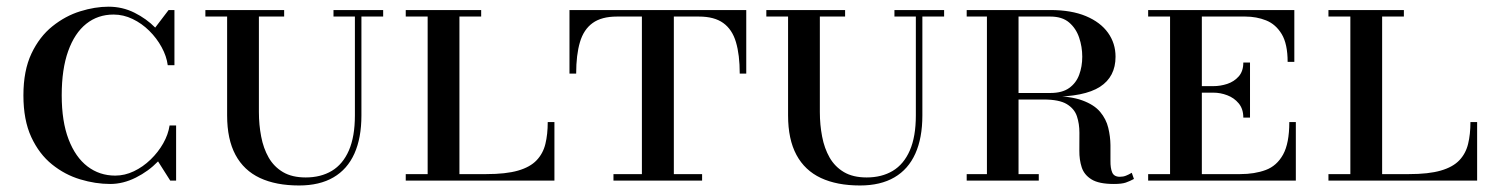

<svg xmlns="http://www.w3.org/2000/svg" viewBox="-20 -540 4446 574"><path d="M309.5 10Q265.5 10 219.8 -3.8Q174 -17.5 135.5 -48.5Q97 -79.5 73.5 -130.2Q50 -181 50 -255Q50 -329 74 -379.8Q98 -430.5 136.8 -461.5Q175.5 -492.5 219.8 -506.2Q264 -520 304.5 -520Q346 -520 382 -502Q418 -484 444 -457.5L484 -510H501.5V-345H481.5Q478 -372 463.2 -399Q448.5 -426 426.2 -448Q404 -470 376.5 -483.2Q349 -496.5 319.5 -496.5Q272.5 -496.5 237.8 -468.8Q203 -441 183.8 -387.2Q164.5 -333.5 164.5 -255Q164.5 -177 185 -123.5Q205.5 -70 241.5 -42.5Q277.5 -15 324.5 -15Q353 -15 380.2 -28Q407.5 -41 430.2 -63Q453 -85 468 -111.5Q483 -138 487 -165H506.5V0H489L452.5 -57.5Q424 -28 386 -9Q348 10 309.5 10Z M874 14.5Q805 14.5 757 -8Q709 -30.5 684 -77Q659 -123.5 659 -195V-510H754V-205Q754 -167 760.8 -131.8Q767.5 -96.5 783.2 -69Q799 -41.5 826 -25.5Q853 -9.5 894 -9.5Q939 -9.5 972 -29.2Q1005 -49 1023 -90.2Q1041 -131.5 1041 -195V-510H1060.5V-195Q1060.5 -127.5 1039.5 -80.8Q1018.5 -34 977 -9.8Q935.5 14.5 874 14.5ZM594 -490.5V-510H829.5V-490.5ZM977 -490.5V-510H1125.5V-490.5Z M1193 0V-19.5H1258.5V-490.5H1193V-510H1418.5V-490.5H1353.5V-19.5H1433.5Q1492.5 -19.5 1528.8 -30Q1565 -40.5 1584.2 -60.8Q1603.5 -81 1610.5 -109.8Q1617.5 -138.5 1617.5 -175H1637.5V0Z M1682.5 -320V-510H2211V-320H2191.5Q2191.5 -376 2180.2 -414Q2169 -452 2142.2 -471.2Q2115.5 -490.5 2069.5 -490.5H1824.5Q1778.5 -490.5 1751.8 -471.2Q1725 -452 1713.8 -414Q1702.5 -376 1702.5 -320ZM1814 0V-19.5H2079V0ZM1899 0V-505H1994.5V0Z M2551 14.5Q2482 14.5 2434 -8Q2386 -30.5 2361 -77Q2336 -123.5 2336 -195V-510H2431V-205Q2431 -167 2437.8 -131.8Q2444.5 -96.5 2460.2 -69Q2476 -41.5 2503 -25.5Q2530 -9.5 2571 -9.5Q2616 -9.5 2649 -29.2Q2682 -49 2700 -90.2Q2718 -131.5 2718 -195V-510H2737.5V-195Q2737.5 -127.5 2716.5 -80.8Q2695.5 -34 2654 -9.8Q2612.5 14.5 2551 14.5ZM2271 -490.5V-510H2506.5V-490.5ZM2654 -490.5V-510H2802.5V-490.5Z M3000 -250.5V-262H3120Q3155.5 -262 3176.2 -276.8Q3197 -291.5 3206.2 -316.2Q3215.5 -341 3215.5 -370.5Q3215.5 -400 3206.2 -427.5Q3197 -455 3176.2 -472.8Q3155.5 -490.5 3120 -490.5H2870V-510H3120Q3183 -510 3226.5 -491.8Q3270 -473.5 3292.5 -442Q3315 -410.5 3315 -370.5Q3315 -310.5 3268.5 -280.5Q3222 -250.5 3120 -250.5ZM2870 0V-19.5H3085.5V0ZM2930.5 0V-510H3025V0ZM3310 10Q3265 10 3243 -3.8Q3221 -17.5 3213.8 -40Q3206.5 -62.5 3206.8 -89.5Q3207 -116.5 3207 -143.2Q3207 -170 3199.5 -192.5Q3192 -215 3169.2 -228.8Q3146.5 -242.5 3100 -242.5H3000V-253H3120Q3179.5 -253 3215.2 -240Q3251 -227 3269 -205.5Q3287 -184 3293.2 -158Q3299.5 -132 3299.8 -106.2Q3300 -80.5 3299.8 -59Q3299.5 -37.5 3305 -24.5Q3310.5 -11.5 3328 -11.5Q3338 -11.5 3346.2 -14.8Q3354.5 -18 3363.5 -23.5L3370 -5Q3358 1.5 3345.8 5.8Q3333.5 10 3310 10Z M3697 -188.5Q3697 -214.5 3683.2 -231Q3669.5 -247.5 3649 -255.2Q3628.5 -263 3607.5 -263H3552.5V-282.5H3607.5Q3628.5 -282.5 3649 -289.2Q3669.5 -296 3683.2 -311.5Q3697 -327 3697 -353H3717V-188.5ZM3834.5 -175H3854V0H3412.5V-19.5H3478V-490.5H3412.5V-510H3849.5V-355H3829.5Q3829.5 -408.5 3811.8 -438Q3794 -467.5 3765.2 -479Q3736.5 -490.5 3703 -490.5H3573V-19.5H3687.5Q3731 -19.5 3764 -31.8Q3797 -44 3815.8 -77.8Q3834.5 -111.5 3834.5 -175Z M3951.5 0V-19.5H4017V-490.5H3951.5V-510H4177V-490.5H4112V-19.5H4192Q4251 -19.5 4287.2 -30Q4323.5 -40.5 4342.8 -60.8Q4362 -81 4369 -109.8Q4376 -138.5 4376 -175H4396V0Z"/></svg>

Font: Bodoni Moda SC 11pt
Style: Regular
Weight: 400
Version: Version 2.005